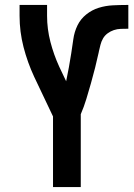

<svg xmlns="http://www.w3.org/2000/svg" viewBox="-20 -755 540 775"><path d="M194 0V-285L118 -445Q91 -503 75 -565Q59 -627 59 -691V-735H170V-691Q170 -638 183.5 -586Q197 -534 219 -486L247 -427Q253 -455 258 -483Q263 -511 267.5 -539.5Q272 -568 276 -597Q280 -626 292.5 -652Q305 -678 328 -696.5Q351 -715 378.5 -723.5Q406 -732 435 -733.5Q464 -735 493 -735H498V-639H496Q482 -639 467.5 -638.5Q453 -638 439.5 -633.5Q426 -629 414.5 -620.5Q403 -612 396 -600Q389 -588 385.5 -574Q382 -560 379 -547V-546Q372 -514 364 -482Q356 -450 347 -418.5Q338 -387 328.5 -355.5Q319 -324 306 -294V0Z"/></svg>

Font: Iosevka Curly
Style: Bold
Weight: 700
Monospace: yes
Designer: Belleve Invis
Foundry: Belleve Invis
Version: Version 22.1.2; ttfautohint (v1.8.4)